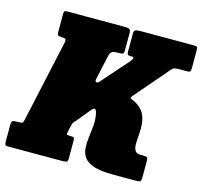

<svg xmlns="http://www.w3.org/2000/svg" viewBox="-137 -869 1043 988"><g transform="rotate(15 384.0 -375.0)"><path d="M-30 -24V-107.5Q-30 -126.5 -24.8 -130.8Q-19.5 -135 -1 -135H8Q26 -135 29.2 -138.5Q32.5 -142 35.5 -156L130 -587Q134 -606.5 129.8 -610.8Q125.5 -615 103 -615H111Q97 -615 91 -617.8Q85 -620.5 85 -636V-731Q85 -742.5 88 -746.2Q91 -750 102 -750H409Q426 -750 433.5 -746Q441 -742 441 -723.5V-635Q441 -618.5 435.8 -615.2Q430.5 -612 415 -612H403Q383 -612 375.5 -604.8Q368 -597.5 364.5 -582L336 -453Q333.5 -440.5 340.5 -437Q347.5 -433.5 359.5 -447.5L482 -586.5Q502.5 -612 485 -612H477Q464.5 -612 461.2 -615.8Q458 -619.5 458 -631V-725Q458 -743.5 467 -746.8Q476 -750 493 -750H773.5Q791.5 -750 794.5 -747Q797.5 -744 797.5 -726V-636Q797.5 -620.5 794 -616.2Q790.5 -612 775.5 -612H740Q720.5 -612 712 -610Q703.5 -608 695 -598L544 -422.5Q532.5 -409 532.8 -404.8Q533 -400.5 541.8 -398.2Q550.5 -396 564 -387.5Q595 -369.5 608 -344Q621 -318.5 623.2 -290Q625.5 -261.5 623 -234Q620.5 -206.5 620.2 -184.2Q620 -162 627.8 -148.5Q635.5 -135 658 -135H673Q688.5 -135 692.8 -131Q697 -127 697 -111V-26Q697 -7.5 691.2 -3.8Q685.5 0 668 0H547Q481 0 444.5 -12.2Q408 -24.5 392.5 -46Q377 -67.5 375.2 -95.2Q373.5 -123 377.8 -154.8Q382 -186.5 384.8 -219.2Q387.5 -252 380.5 -283Q375.5 -304.5 367.5 -302.8Q359.5 -301 348 -287L292 -218.5Q286.5 -212 281.8 -207.5Q277 -203 274.5 -192L267 -159Q263.5 -143.5 264.2 -139.2Q265 -135 285 -135H287Q297.5 -135 301.8 -132.2Q306 -129.5 306 -118V-23Q306 -6 299.5 -3Q293 0 277 0H-11Q-25 0 -27.5 -5Q-30 -10 -30 -24Z"/></g></svg>

Font: Besley* Condensed Fatface
Style: Italic
Weight: 900
Width: 3
Italic angle: -13°
Designer: Owen Earl
Foundry: indestructible type*
Version: Version 3.000; ttfautohint (v1.8.3)